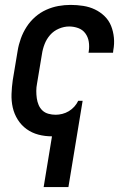

<svg xmlns="http://www.w3.org/2000/svg" viewBox="-20 -548 540 783"><path d="M158 215 192 8Q163 8 136.5 1Q110 -6 88.5 -21.5Q67 -37 52.5 -60Q38 -83 32 -109.5Q26 -136 27 -164.5Q28 -193 32 -221L52 -341Q56 -366 65 -391Q74 -416 88.5 -438.5Q103 -461 123.5 -479Q144 -497 168.5 -508Q193 -519 218 -523.5Q243 -528 268 -528Q294 -528 319.5 -524Q345 -520 367 -509.5Q389 -499 406.5 -482Q424 -465 433 -442.5Q442 -420 444.5 -394.5Q447 -369 442 -343L441 -333H341L342 -339Q345 -359 342 -378Q339 -397 328 -412Q317 -427 299 -433.5Q281 -440 262 -440Q241 -440 220 -431Q199 -422 184.5 -405.5Q170 -389 162 -368.5Q154 -348 151 -327L131 -207Q128 -192 128 -177Q128 -162 130 -147.5Q132 -133 137.5 -120Q143 -107 153 -97.5Q163 -88 177.5 -84Q192 -80 207 -80Q220 -80 234 -83.5Q248 -87 260.5 -94.5Q273 -102 283 -113Q293 -124 299 -137H317L259 215Z"/></svg>

Font: Iosevka Semibold Oblique
Style: Regular
Weight: 600
Italic angle: -9°
Monospace: yes
Designer: Belleve Invis
Foundry: Belleve Invis
Version: Version 32.5.0; ttfautohint (v1.8.4)